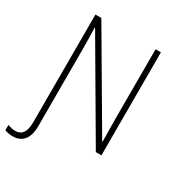

<svg xmlns="http://www.w3.org/2000/svg" viewBox="-232 -849 1075 1153"><g transform="rotate(30 305.5 -273.0)"><path d="M27 168C90 168 130 126 130 38V-497C130 -553 129 -597 127 -644H130L507 0H546V-714H509V-221C509 -178 510 -120 511 -73H509L133 -714H92V32C92 99 69 132 25 132C4 132 -13 127 -29 121V158C-14 164 4 168 27 168Z"/></g></svg>

Font: Noto Sans SemiCondensed ExtraLight
Style: Regular
Weight: 200
Width: 4
Designer: Monotype Design Team
Foundry: Monotype Imaging Inc.
Version: Version 2.013